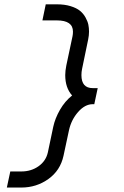

<svg xmlns="http://www.w3.org/2000/svg" viewBox="-20 -779 565 875"><path d="M312.5 -634.8Q312.5 -686 239.3 -686H173.3L188.5 -759.3H239.3Q274.4 -759.3 301.5 -751Q328.6 -742.7 344.2 -730Q359.9 -717.3 369.6 -699.7Q379.4 -682.1 382.6 -666.7Q385.7 -651.4 385.7 -634.8Q385.7 -617.7 381.8 -599.1L354 -464.8Q351.1 -451.2 351.1 -436.5Q351.1 -377.4 402.8 -377.4H425.3L409.7 -304.2H402.8Q367.2 -304.2 335.9 -268.6Q304.7 -232.9 294.4 -185.5L269.5 -69.3Q254.9 -2 200.4 36.9Q146 75.7 77.1 75.7H11.2L26.9 2.4H77.1Q122.1 2.4 155.8 -21.5Q189.5 -45.4 198.2 -85L222.7 -201.2Q231 -239.7 253.4 -278.8Q275.9 -317.9 308.6 -343.8Q277.3 -378.9 277.3 -436.5Q277.3 -456.1 282.2 -480.5L310.5 -613.8Q312.5 -623.5 312.5 -634.8Z"/></svg>

Font: Anka/Coder Condensed
Style: Italic
Weight: 400
Width: 4
Italic angle: -12°
Monospace: yes
Version: Version 001.100